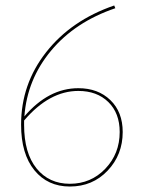

<svg xmlns="http://www.w3.org/2000/svg" viewBox="-20 -678 518 701"><path d="M266 -356Q338 -356 383 -312.5Q428 -269 428 -196Q428 -113 373 -55Q318 3 235 3Q154 3 105.5 -56.5Q57 -116 57 -223Q57 -371 148.5 -487.5Q240 -604 397 -658L401 -648Q254 -598 166.5 -493Q79 -388 69 -253Q157 -356 266 -356ZM235 -7Q312 -7 364.5 -62Q417 -117 417 -196Q417 -265 375.5 -305.5Q334 -346 266 -346Q160 -346 68 -238V-222Q68 -119 113.5 -63Q159 -7 235 -7Z"/></svg>

Font: EauTest Hairline
Style: Regular
Weight: 250
Designer: Christian Thalmann (Catharsis Fonts)
Version: Version 0.001;PS 000.001;hotconv 1.0.88;makeotf.lib2.5.64775